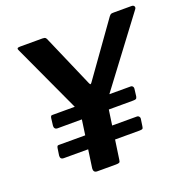

<svg xmlns="http://www.w3.org/2000/svg" viewBox="-131 -867 974 992"><g transform="rotate(-20 356.0 -371.0)"><path d="M696 -742Q706 -742 710 -735.5Q714 -729 709 -721L419 -335Q413 -327 409.5 -318.5Q406 -310 404 -288L365 -18Q364 -6 359 -3Q354 0 341 0H238Q226 0 221.5 -6.5Q217 -13 218 -23L257 -297Q258 -309 257.5 -315Q257 -321 253 -330L71 -724Q66 -733 68 -737.5Q70 -742 83 -742H207Q219 -742 223.5 -737Q228 -732 231 -723L353 -442Q357 -433 360.5 -435.5Q364 -438 370 -447L572 -730Q579 -739 583.5 -740.5Q588 -742 599 -742H696ZM559 -295Q557 -285 552.5 -282.5Q548 -280 536 -280L121 -279Q111 -279 106.5 -285Q102 -291 103 -300L108 -341Q110 -349 112 -351Q114 -353 120 -353H551Q557 -353 561 -347.5Q565 -342 564 -336ZM536 -138Q535 -128 530.5 -125.5Q526 -123 514 -123H99Q88 -123 83.5 -128.5Q79 -134 80 -144L86 -184Q88 -192 90 -194Q92 -196 98 -196H528Q534 -196 538.5 -190.5Q543 -185 542 -179Z"/></g></svg>

Font: Libre Franklin Thin SemiBold
Style: Italic
Weight: 600
Italic angle: -8°
Version: Version 3.000